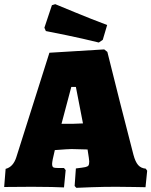

<svg xmlns="http://www.w3.org/2000/svg" viewBox="-25 -895 726 921"><path d="M333 -3 339 -87Q373 -91 384.5 -93.5Q396 -96 399.5 -101.5Q403 -107 403 -121L401 -139L395 -178L318 -180Q303 -180 238 -175L228 -131Q225 -115 225 -109Q225 -96 230.5 -92.5Q236 -89 256 -89H282L290 -79L282 4Q267 3 222.5 2Q178 1 128 1L-5 2L2 -85Q38 -94 53 -140L212 -642L475 -658L490 -646Q505 -584 551 -402.5Q597 -221 615 -153Q624 -119 637.5 -103.5Q651 -88 674 -86L681 -76L673 3Q659 3 618 2Q577 1 532 1Q473 1 415 3Q357 5 341 6ZM321 -301Q337 -301 373 -303L339 -478H317L270 -301ZM195 -746 188 -762 224 -870 240 -875Q262 -866 337 -835Q412 -804 489 -775L468 -704L449 -691Q372 -710 294.5 -726Q217 -742 195 -746Z"/></svg>

Font: Alegreya SC Black
Style: Regular
Weight: 900
Designer: Juan Pablo del Peral
Foundry: Huerta Tipografica
Version: Version 2.007; ttfautohint (v1.6)